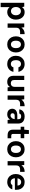

<svg xmlns="http://www.w3.org/2000/svg" viewBox="2548 -3262 933 6070"><g transform="rotate(90 3015.0 -226.5)"><path d="M69 220V-526H189L204 -457Q219 -479 241 -497.5Q263 -516 293.5 -527Q324 -538 363 -538Q436 -538 489 -502Q542 -466 571 -403.5Q600 -341 600 -262Q600 -183 569 -121Q538 -59 485.5 -23.5Q433 12 367 12Q310 12 269.5 -8.5Q229 -29 204 -65V220ZM331 -106Q369 -106 398 -124.5Q427 -143 444.5 -178.5Q462 -214 462 -262Q462 -311 444.5 -346.5Q427 -382 398 -401Q369 -420 331 -420Q293 -420 263.5 -401Q234 -382 217.5 -346.5Q201 -311 201 -263Q201 -214 217.5 -179Q234 -144 263.5 -125Q293 -106 331 -106Z M721 0V-526H841L853 -435Q873 -469 903 -492Q933 -515 972 -526.5Q1011 -538 1059 -538V-395H986Q960 -395 936.5 -389Q913 -383 894.5 -368Q876 -353 866 -328Q856 -303 856 -264V0Z M1383 12Q1308 12 1250.5 -23Q1193 -58 1160.5 -120Q1128 -182 1128 -263Q1128 -345 1160.5 -406.5Q1193 -468 1251 -503Q1309 -538 1384 -538Q1460 -538 1517 -503Q1574 -468 1606 -406.5Q1638 -345 1638 -263Q1638 -182 1606 -120Q1574 -58 1516.5 -23Q1459 12 1383 12ZM1383 -105Q1418 -105 1444.5 -122.5Q1471 -140 1486 -175.5Q1501 -211 1501 -263Q1501 -316 1486.5 -351Q1472 -386 1446 -403.5Q1420 -421 1384 -421Q1349 -421 1322.5 -403.5Q1296 -386 1281 -351Q1266 -316 1266 -263Q1266 -211 1280.5 -175.5Q1295 -140 1321.5 -122.5Q1348 -105 1383 -105Z M2002 12Q1926 12 1867.5 -23Q1809 -58 1776 -119Q1743 -180 1743 -257Q1743 -341 1776 -404Q1809 -467 1867.5 -502.5Q1926 -538 2002 -538Q2100 -538 2166 -486Q2232 -434 2251 -342H2108Q2099 -379 2070.5 -401Q2042 -423 2001 -423Q1963 -423 1936 -403.5Q1909 -384 1895 -348.5Q1881 -313 1881 -263Q1881 -226 1889 -196Q1897 -166 1912 -145.5Q1927 -125 1949.5 -114Q1972 -103 2001 -103Q2029 -103 2050.5 -112.5Q2072 -122 2087 -140.5Q2102 -159 2108 -184H2251Q2233 -95 2166 -41.5Q2099 12 2002 12Z M2569 12Q2508 12 2464.5 -11Q2421 -34 2398 -79Q2375 -124 2375 -192V-526H2509V-209Q2509 -153 2536.5 -127.5Q2564 -102 2613 -102Q2645 -102 2670 -114.5Q2695 -127 2710 -153Q2725 -179 2725 -218V-526H2860V0H2741L2731 -78Q2710 -36 2669 -12Q2628 12 2569 12Z M2998 0V-526H3118L3130 -435Q3150 -469 3180 -492Q3210 -515 3249 -526.5Q3288 -538 3336 -538V-395H3263Q3237 -395 3213.5 -389Q3190 -383 3171.5 -368Q3153 -353 3143 -328Q3133 -303 3133 -264V0Z M3598 12Q3537 12 3497 -9.5Q3457 -31 3437 -67.5Q3417 -104 3417 -147Q3417 -195 3440.5 -231Q3464 -267 3511.5 -287Q3559 -307 3630 -307H3751Q3751 -349 3744 -375.5Q3737 -402 3716.5 -415Q3696 -428 3657 -428Q3621 -428 3598 -413.5Q3575 -399 3569 -369H3438Q3443 -421 3471.5 -458.5Q3500 -496 3548 -517Q3596 -538 3658 -538Q3730 -538 3781.5 -514.5Q3833 -491 3859.5 -445.5Q3886 -400 3886 -335V0H3773L3758 -78Q3747 -58 3731.5 -41.5Q3716 -25 3696 -13Q3676 -1 3651.5 5.5Q3627 12 3598 12ZM3630 -92Q3653 -92 3673 -102Q3693 -112 3708.5 -129.5Q3724 -147 3733.5 -170Q3743 -193 3746 -220V-224H3645Q3615 -224 3596 -216Q3577 -208 3568.5 -193Q3560 -178 3560 -159Q3560 -138 3568.5 -123Q3577 -108 3593 -100Q3609 -92 3630 -92Z M4254 0Q4202 0 4162 -16.5Q4122 -33 4100 -71.5Q4078 -110 4078 -177V-413H3987V-526H4078L4093 -673H4213V-526H4349V-413H4213V-175Q4213 -141 4228 -128Q4243 -115 4279 -115H4351V0Z M4697 12Q4622 12 4564.5 -23Q4507 -58 4474.5 -120Q4442 -182 4442 -263Q4442 -345 4474.5 -406.5Q4507 -468 4565 -503Q4623 -538 4698 -538Q4774 -538 4831 -503Q4888 -468 4920 -406.5Q4952 -345 4952 -263Q4952 -182 4920 -120Q4888 -58 4830.5 -23Q4773 12 4697 12ZM4697 -105Q4732 -105 4758.5 -122.5Q4785 -140 4800 -175.5Q4815 -211 4815 -263Q4815 -316 4800.5 -351Q4786 -386 4760 -403.5Q4734 -421 4698 -421Q4663 -421 4636.5 -403.5Q4610 -386 4595 -351Q4580 -316 4580 -263Q4580 -211 4594.5 -175.5Q4609 -140 4635.5 -122.5Q4662 -105 4697 -105Z M5074 0V-526H5194L5206 -435Q5226 -469 5256 -492Q5286 -515 5325 -526.5Q5364 -538 5412 -538V-395H5339Q5313 -395 5289.5 -389Q5266 -383 5247.5 -368Q5229 -353 5219 -328Q5209 -303 5209 -264V0Z M5735 12Q5660 12 5602.5 -22Q5545 -56 5513 -117Q5481 -178 5481 -258Q5481 -340 5513 -403Q5545 -466 5602 -502Q5659 -538 5735 -538Q5813 -538 5868 -504Q5923 -470 5952 -411Q5981 -352 5981 -277Q5981 -267 5980.5 -255Q5980 -243 5979 -230H5578V-313H5846Q5844 -368 5813 -398.5Q5782 -429 5736 -429Q5702 -429 5674.5 -411.5Q5647 -394 5630.5 -360Q5614 -326 5614 -274V-245Q5614 -200 5628.5 -167Q5643 -134 5670 -116Q5697 -98 5734 -98Q5775 -98 5796 -111.5Q5817 -125 5830 -149H5967Q5953 -104 5920.5 -67Q5888 -30 5841 -9Q5794 12 5735 12Z"/></g></svg>

Font: DM Sans 9pt
Style: Bold
Weight: 700
Version: Version 4.004;gftools[0.9.30]